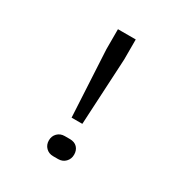

<svg xmlns="http://www.w3.org/2000/svg" viewBox="-171 -858 942 991"><g transform="rotate(30 300.0 -362.5)"><path d="M268 -215 247 -610V-730H353V-610L332 -215ZM285 5Q259 5 242 -12Q225 -29 225 -55Q225 -81 242 -98Q259 -115 285 -115H315Q344 -115 359.5 -98.5Q375 -82 375 -56Q375 -30 358 -12.5Q341 5 315 5Z"/></g></svg>

Font: JetBrains Mono Zero
Style: Regular-Zero
Weight: 400
Designer: Philipp Nurullin, Konstantin Bulenkov
Foundry: JetBrains
Version: Version 2.211